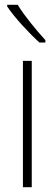

<svg xmlns="http://www.w3.org/2000/svg" viewBox="-20 -784 228 804"><path d="M54 -764H10V-757C42 -709 102 -645 145 -606H170V-616C131 -659 85 -714 54 -764ZM113 0V-529H76V0Z"/></svg>

Font: Noto Sans Gurmukhi UI Condensed ExtraLight
Style: Regular
Weight: 200
Width: 3
Designer: Jelle Bosma - Monotype Design Team
Foundry: Monotype Imaging Inc.
Version: Version 2.004